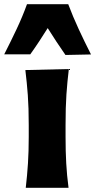

<svg xmlns="http://www.w3.org/2000/svg" viewBox="-66 -894 453 914"><path d="M56.6 0Q63.5 -59.6 67.1 -116.2Q70.8 -172.9 70.8 -242.2V-298.3Q70.8 -382.3 66.4 -441.4Q62 -500.5 54.7 -560.5L261.7 -565.4Q254.4 -504.9 250.2 -444.6Q246.1 -384.3 246.1 -298.3V-242.2Q246.1 -172.9 249.3 -116.2Q252.4 -59.6 260.3 0ZM-45.9 -635.3Q-15.6 -694.8 12.7 -754.6Q41 -814.5 62.5 -874H258.8Q281.2 -814.5 308.8 -754.9Q336.4 -695.3 367.2 -634.8L245.6 -632.3Q223.6 -664.1 202.4 -696Q181.2 -728 161.1 -760.3Q141.6 -729 120.8 -697.5Q100.1 -666 78.1 -635.3Z"/></svg>

Font: Pinar DS4-Bold
Style: Regular
Weight: 700
Designer: Amin Abedi
Version: Version 2.000